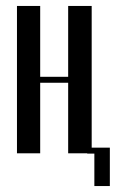

<svg xmlns="http://www.w3.org/2000/svg" viewBox="-20 -516 389 645"><path d="M115 -496V-258H209V-496H288V-1H209V-238H115V-1H37V-496ZM273 -20H349V109H297V0H273Z"/></svg>

Font: Moniqa SemBd Narrow Heading
Style: Regular
Weight: 600
Width: 4
Designer: Rajesh Rajput
Foundry: Rajesh Rajput
Version: Version 1.000